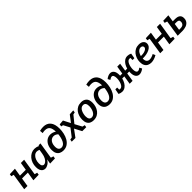

<svg xmlns="http://www.w3.org/2000/svg" viewBox="575 -2827 4883 4883"><g transform="rotate(-45 3016.5 -385.5)"><path d="M49 0 119 -448 50 -466 60 -529 251 -536 217 -321H427L461 -532H578L507 -84L579 -64L570 0L375 4L413 -233H203L166 0Z M800 11Q761 11 728 -9.5Q695 -30 675.5 -74.5Q656 -119 656 -188Q656 -262 678.5 -326Q701 -390 742 -439Q783 -488 837.5 -516Q892 -544 957 -544Q988 -544 1021 -536.5Q1054 -529 1087 -512L1101 -532H1165L1095 -88L1166 -66L1156 -1L976 5L998 -125Q959 -57 904.5 -23Q850 11 800 11ZM847 -85Q878 -85 912 -111Q946 -137 973.5 -189Q1001 -241 1013 -317L1032 -432Q992 -453 954 -453Q902 -453 862 -418Q822 -383 799 -325.5Q776 -268 776 -202Q776 -141 796 -113Q816 -85 847 -85Z M1454 11Q1397 11 1350 -11Q1303 -33 1275 -82Q1247 -131 1247 -211Q1247 -295 1278.5 -364.5Q1310 -434 1366.5 -475Q1423 -516 1499 -516Q1537 -516 1577 -504Q1617 -492 1654 -466Q1653 -577 1613 -633Q1573 -689 1477 -689Q1437 -689 1391 -677L1383 -765Q1452 -782 1511 -782Q1639 -782 1708 -700Q1777 -618 1777 -454Q1777 -371 1758.5 -288.5Q1740 -206 1701 -138.5Q1662 -71 1601 -30Q1540 11 1454 11ZM1367 -215Q1367 -141 1395 -109Q1423 -77 1470 -77Q1513 -77 1545 -102.5Q1577 -128 1598.5 -171Q1620 -214 1633 -266.5Q1646 -319 1651 -374Q1594 -428 1528 -428Q1480 -428 1443.5 -400.5Q1407 -373 1387 -325Q1367 -277 1367 -215Z M1759 0 1769 -63 1834 -76 1991 -279 1899 -452 1844 -465 1853 -528 1981 -539 2079 -349 2216 -528 2348 -536 2339 -473 2279 -461 2122 -268 2223 -79 2290 -63 2280 0H2137L2035 -195L1892 0Z M2635 -543Q2724 -543 2779 -492.5Q2834 -442 2834 -325Q2834 -263 2816 -203Q2798 -143 2762 -94.5Q2726 -46 2671 -17.5Q2616 11 2541 11Q2482 11 2437.5 -11Q2393 -33 2367.5 -80.5Q2342 -128 2342 -206Q2342 -269 2360 -329Q2378 -389 2414 -437.5Q2450 -486 2505 -514.5Q2560 -543 2635 -543ZM2619 -456Q2577 -456 2547 -431Q2517 -406 2498.5 -367.5Q2480 -329 2471 -286Q2462 -243 2462 -206Q2462 -145 2485 -110.5Q2508 -76 2557 -76Q2598 -76 2628 -101Q2658 -126 2677 -164.5Q2696 -203 2705 -246.5Q2714 -290 2714 -327Q2714 -388 2691 -422Q2668 -456 2619 -456Z M3117 11Q3060 11 3013 -11Q2966 -33 2938 -82Q2910 -131 2910 -211Q2910 -295 2941.5 -364.5Q2973 -434 3029.5 -475Q3086 -516 3162 -516Q3200 -516 3240 -504Q3280 -492 3317 -466Q3316 -577 3276 -633Q3236 -689 3140 -689Q3100 -689 3054 -677L3046 -765Q3115 -782 3174 -782Q3302 -782 3371 -700Q3440 -618 3440 -454Q3440 -371 3421.5 -288.5Q3403 -206 3364 -138.5Q3325 -71 3264 -30Q3203 11 3117 11ZM3030 -215Q3030 -141 3058 -109Q3086 -77 3133 -77Q3176 -77 3208 -102.5Q3240 -128 3261.5 -171Q3283 -214 3296 -266.5Q3309 -319 3314 -374Q3257 -428 3191 -428Q3143 -428 3106.5 -400.5Q3070 -373 3050 -325Q3030 -277 3030 -215Z M3570 11Q3545 11 3516.5 4Q3488 -3 3458 -19L3484 -157H3549V-83Q3559 -79 3567.5 -78Q3576 -77 3583 -77Q3614 -77 3638.5 -100.5Q3663 -124 3679.5 -162Q3696 -200 3704.5 -245Q3713 -290 3713 -333Q3713 -387 3697 -420.5Q3681 -454 3648 -454Q3631 -454 3610 -444Q3589 -434 3565 -416L3529 -481Q3569 -513 3607.5 -528Q3646 -543 3678 -543Q3741 -543 3778.5 -493Q3816 -443 3816 -347Q3816 -332 3815 -317H3893L3927 -532H4031L3997 -317H4070Q4087 -379 4119 -430.5Q4151 -482 4196.5 -512.5Q4242 -543 4299 -543Q4324 -543 4352.5 -536.5Q4381 -530 4411 -514L4386 -375H4320L4321 -449Q4311 -453 4302 -454Q4293 -455 4287 -455Q4255 -455 4231 -431.5Q4207 -408 4190 -370Q4173 -332 4164.5 -287Q4156 -242 4156 -199Q4156 -146 4172 -112Q4188 -78 4222 -78Q4257 -78 4305 -116L4341 -51Q4300 -19 4262 -4Q4224 11 4191 11Q4128 11 4090.5 -39Q4053 -89 4053 -185Q4053 -207 4055 -229H3983L3947 0H3842L3879 -229H3803Q3787 -163 3755 -108.5Q3723 -54 3676 -21.5Q3629 11 3570 11Z M4614 11Q4558 11 4512.5 -11.5Q4467 -34 4440.5 -82Q4414 -130 4414 -207Q4414 -271 4434 -331Q4454 -391 4492 -439Q4530 -487 4584.5 -515Q4639 -543 4708 -543Q4789 -543 4834.5 -506Q4880 -469 4880 -409Q4880 -362 4852.5 -326.5Q4825 -291 4778 -267Q4731 -243 4673 -231Q4615 -219 4553 -219Q4539 -219 4530 -219Q4530 -215 4530 -209Q4530 -139 4559.5 -107Q4589 -75 4640 -75Q4707 -75 4791 -121L4821 -52Q4769 -21 4716 -5Q4663 11 4614 11ZM4692 -458Q4654 -458 4624 -435.5Q4594 -413 4573 -376.5Q4552 -340 4541 -297Q4555 -296 4570 -296Q4617 -296 4661.5 -307.5Q4706 -319 4735 -341.5Q4764 -364 4764 -397Q4764 -424 4744.5 -441Q4725 -458 4692 -458Z M4940 0 5010 -448 4941 -466 4951 -529 5142 -536 5108 -321H5318L5352 -532H5469L5398 -84L5470 -64L5461 0L5266 4L5304 -233H5094L5057 0Z M6002 -203Q6002 -151 5983.5 -115Q5965 -79 5935.5 -56Q5906 -33 5871 -21Q5836 -9 5801 -4.5Q5766 0 5739 0H5569L5637 -445L5567 -466L5577 -529L5769 -536L5740 -348H5826Q5853 -348 5883.5 -343Q5914 -338 5941 -323Q5968 -308 5985 -279.5Q6002 -251 6002 -203ZM5796 -266H5728L5701 -82H5747Q5821 -82 5851 -114.5Q5881 -147 5881 -196Q5881 -237 5858 -251.5Q5835 -266 5796 -266Z"/></g></svg>

Font: Bitter SemiBold
Style: Italic
Weight: 600
Italic angle: -9°
Designer: Sol Matas, and Bitter project Authors
Foundry: Sol Matas
Version: Version 2.001